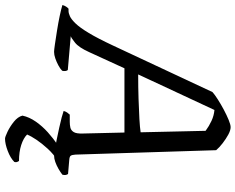

<svg xmlns="http://www.w3.org/2000/svg" viewBox="-142 -652 960 783"><g transform="rotate(90 338.5 -260.0)"><path d="M158 0Q151 0 127 -3.5Q103 -7 71.5 -12Q40 -17 11.5 -23Q-17 -29 -33 -34Q-31 -42 -26.5 -49Q-22 -56 -18 -59H-9Q0 -59 12.5 -64.5Q25 -70 42 -87.5Q59 -105 81 -141.5Q103 -178 132 -240L322 -646Q332 -655 351.5 -667.5Q371 -680 393.5 -692Q416 -704 435.5 -712Q455 -720 465 -720Q478 -720 495.5 -710.5Q513 -701 530.5 -687.5Q548 -674 559 -661L577 -87Q578 -73 581.5 -68Q585 -63 598 -62L656 -57Q659 -53 660 -47.5Q661 -42 659 -34Q649 -26 635 -18Q621 -10 607 -5Q593 0 581 0Q574 0 556 -3Q538 -6 514.5 -11Q491 -16 467.5 -21Q444 -26 425.5 -31Q407 -36 399 -39Q401 -47 405.5 -53.5Q410 -60 414 -64H443Q456 -64 467 -66.5Q478 -69 485 -80Q492 -91 491 -118L487 -287H225L159 -143Q140 -101 120.5 -85.5Q101 -70 94 -68L232 -56Q235 -53 236 -46.5Q237 -40 235 -33Q227 -25 213 -17.5Q199 -10 184.5 -5Q170 0 158 0ZM250 -343Q303 -343 349.5 -344.5Q396 -346 431.5 -348Q467 -350 486 -353L480 -618Q461 -632 439.5 -642Q418 -652 395 -654ZM512 200Q505 200 484 190Q463 180 443 164Q423 148 418 129Q424 101 442.5 74.5Q461 48 486 25.5Q511 3 537 -14L602 -15Q575 2 553 26Q531 50 516 72.5Q501 95 495 110Q510 125 538 134Q566 143 603 143Q605 146 607 150.5Q609 155 607 162Q591 178 562 189Q533 200 512 200Z"/></g></svg>

Font: Texturina Medium
Style: Italic
Weight: 500
Italic angle: -11°
Designer: Guillermo Torres Carreño
Foundry: Omnibus-Type
Version: Version 1.002